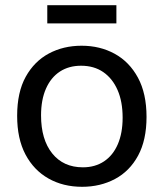

<svg xmlns="http://www.w3.org/2000/svg" viewBox="-20 -706 629 739"><path d="M296 13Q223 13 166.5 -19Q110 -51 78 -111.5Q46 -172 46 -260Q46 -351 79 -410.5Q112 -470 168 -500Q224 -530 294 -530Q365 -530 421.5 -499Q478 -468 511 -407Q544 -346 544 -256Q544 -167 511.5 -107Q479 -47 422.5 -17Q366 13 296 13ZM299 -62Q346 -62 380.5 -85Q415 -108 433.5 -151Q452 -194 452 -253Q452 -315 432.5 -359.5Q413 -404 377.5 -428.5Q342 -453 292 -453Q245 -453 210.5 -430.5Q176 -408 157 -365Q138 -322 138 -262Q138 -169 181 -115.5Q224 -62 299 -62ZM162 -616V-686H428V-616Z"/></svg>

Font: Bricolage Grotesque 36pt
Style: Regular
Weight: 400
Designer: Mathieu Triay
Foundry: Atelier Triay
Version: Version 1.001;gftools[0.9.33.dev8+g029e19f]